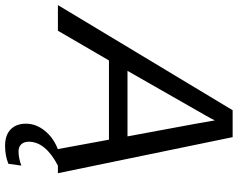

<svg xmlns="http://www.w3.org/2000/svg" viewBox="-159 -618 936 756"><g transform="rotate(90 309.0 -240.0)"><path d="M613 0H518L481 -201H169L52 0H-49L365 -688H471ZM418 -544 405 -618Q400 -607 387 -584L210 -274H468ZM505 208Q463 208 440.5 186Q418 164 418 126Q418 86 446 51.5Q474 17 519 0H583Q489 49 489 115Q489 133 499 144Q509 155 527 155Q553 155 583 144L576 195Q544 208 505 208Z"/></g></svg>

Font: Libra Sans
Style: Italic
Weight: 400
Italic angle: -12°
Foundry: Context Ltd
Version: Version 1.002